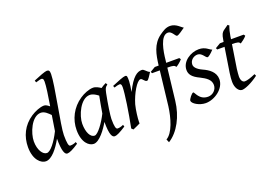

<svg xmlns="http://www.w3.org/2000/svg" viewBox="-127 -1115 2456 1725"><g transform="rotate(-20 1101.5 -252.5)"><path d="M445 -51C422 -40 405 -38 388 -38C373 -38 366 -70 366 -146C366 -234 446 -601 446 -702C446 -733 438 -742 419 -742C402 -742 344 -720 288 -696L294 -677C302 -679 309 -681 316 -683C328 -687 341 -690 346 -690C358 -690 368 -687 368 -657C368 -617 355 -526 339 -431C323 -444 305 -457 289 -457C250 -457 199 -435 162 -411C69 -350 26 -256 26 -154C26 -31 90 20 135 20C192 20 252 -56 297 -137C297 -17 316 20 340 20C361 20 396 4 451 -33ZM303 -207C258 -116 203 -47 169 -47C131 -47 93 -101 93 -185C93 -262 150 -406 239 -406C275 -406 304 -375 326 -353C317 -297 310 -246 303 -207Z M897 -51C872 -39 854 -37 841 -37C825 -37 817 -61 817 -136C817 -166 833 -277 852 -371C862 -415 865 -422 889 -440L879 -457C862 -449 844 -439 829 -428C810 -441 784 -457 757 -457C718 -457 665 -435 630 -411C538 -350 489 -250 489 -149C489 -27 549 20 593 20C648 20 715 -73 749 -133C749 -6 770 20 794 20C813 20 846 4 903 -33ZM757 -210C720 -135 657 -47 625 -47C586 -47 556 -101 556 -185C556 -262 618 -406 707 -406C739 -406 766 -386 786 -371C783 -356 778 -331 773 -302C772 -295 770 -287 769 -280L761 -233C760 -225 758 -217 757 -210Z M1288 -415C1258 -426 1247 -457 1223 -457C1180 -457 1134 -431 1070 -302C1075 -325 1083 -387 1083 -401C1083 -446 1083 -457 1064 -457C1047 -457 989 -434 933 -410L940 -392C960 -399 980 -404 990 -404C1001 -404 1010 -401 1010 -371C1010 -312 983 -134 955 5L971 20C975 18 980 16 987 13L1016 0C1019 -1 1023 -3 1026 -5C1032 -8 1037 -10 1041 -12C1041 -17 1041 -23 1041 -28C1041 -59 1050 -137 1063 -187C1090 -280 1150 -383 1184 -383C1204 -383 1212 -349 1236 -349C1249 -349 1273 -394 1288 -415Z M1709 -685C1691 -693 1653 -742 1597 -742C1556 -742 1528 -722 1492 -697C1409 -636 1393 -546 1380 -442H1343L1294 -413L1301 -398H1375L1337 -68C1323 40 1285 169 1219 206L1232 237C1328 178 1396 49 1412 -94L1447 -398H1450C1500 -398 1517 -394 1525 -376C1538 -381 1574 -410 1587 -428L1577 -442H1452L1455 -465C1463 -547 1486 -692 1559 -692C1596 -692 1612 -637 1628 -637C1644 -637 1681 -666 1709 -685Z M1882 -412C1855 -420 1833 -457 1767 -457C1690 -457 1601 -401 1601 -319C1601 -277 1624 -245 1693 -213C1742 -188 1787 -161 1787 -109C1787 -64 1749 -27 1703 -27C1617 -27 1602 -109 1589 -109C1575 -109 1539 -62 1539 -48C1539 -20 1603 20 1664 20C1748 20 1851 -50 1851 -141C1851 -210 1793 -249 1739 -273C1687 -297 1667 -323 1667 -346C1667 -389 1705 -416 1741 -416C1784 -416 1802 -362 1820 -362C1829 -362 1856 -383 1882 -412Z M2163 -75C2114 -54 2083 -44 2060 -44C2041 -44 2024 -63 2024 -103C2024 -117 2027 -149 2030 -174L2065 -398H2066C2115 -398 2133 -394 2141 -376C2152 -382 2191 -411 2203 -428L2193 -442H2072L2076 -470C2083 -510 2089 -534 2094 -546C2096 -554 2098 -559 2101 -562L2087 -574L2038 -539C2022 -525 2012 -512 2004 -459L2001 -442H1966L1917 -413L1924 -398H1994L1957 -162C1952 -126 1950 -103 1950 -78C1950 -22 1979 20 2011 20C2040 20 2106 -8 2171 -57Z"/></g></svg>

Font: Oxford Ugaritic Clay
Style: Regular
Weight: 400
Designer: Jacob Thomas
Foundry: Bengal Creative Media Limited
Version: Version 1.000